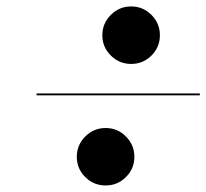

<svg xmlns="http://www.w3.org/2000/svg" viewBox="-20 -690 644 600"><path d="M299.8 -579.8Q299.8 -616.9 326.3 -643.4Q352.8 -669.9 389.9 -669.9Q427 -669.9 453.4 -643.4Q479.7 -616.9 479.7 -579.8Q479.7 -542.7 453.4 -516.5Q427 -490.2 389.9 -490.2Q352.8 -490.2 326.3 -516.5Q299.8 -542.7 299.8 -579.8ZM94.2 -397.9H604.5V-392.1H94.2ZM220 -200Q220 -237.1 246.5 -263.5Q272.9 -290 310.1 -290Q347.2 -290 373.5 -263.5Q399.9 -237.1 399.9 -200Q399.9 -162.8 373.5 -136.6Q347.2 -110.4 310.1 -110.4Q272.9 -110.4 246.5 -136.6Q220 -162.8 220 -200Z"/></svg>

Font: Bodoni* 36
Style: Bold Italic
Weight: 700
Italic angle: -13°
Version: Version 2.000; ttfautohint (v1.8.1)